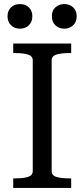

<svg xmlns="http://www.w3.org/2000/svg" viewBox="-20 -924 415 944"><path d="M141 -83V-627Q141 -649 117 -656Q93 -663 56 -663H45V-710H330V-663H319Q282 -663 258 -656Q234 -649 234 -627V-83Q234 -61 258 -54Q282 -47 319 -47H330V0H45V-47H56Q93 -47 117 -54Q141 -61 141 -83ZM139 -844Q139 -816 121.5 -799.5Q104 -783 78 -783Q52 -783 34.5 -799.5Q17 -816 17 -844Q17 -872 34.5 -888Q52 -904 78 -904Q104 -904 121.5 -888Q139 -872 139 -844ZM357 -844Q357 -816 339.5 -799.5Q322 -783 296 -783Q270 -783 252.5 -799.5Q235 -816 235 -844Q235 -872 252.5 -888Q270 -904 296 -904Q322 -904 339.5 -888Q357 -872 357 -844Z"/></svg>

Font: Roboto Serif 20pt
Style: Regular
Weight: 400
Designer: Greg Gazdowicz
Foundry: Commercial Type
Version: Version 1.008